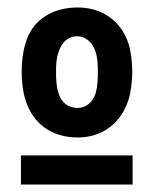

<svg xmlns="http://www.w3.org/2000/svg" viewBox="-20 -728 414 514"><path d="M188 -360C254 -360 304 -398 324 -461C331 -482 334 -513 334 -535C334 -560 331 -589 324 -611C304 -673 252 -708 188 -708C118 -708 65 -673 48 -611C41 -589 38 -560 38 -535C38 -512 41 -482 48 -461C68 -396 119 -360 188 -360ZM36 -234H335V-312H36ZM130 -535C130 -555 131 -574 137 -589C145 -615 163 -631 186 -631C209 -631 228 -615 236 -589C241 -574 242 -554 242 -535C242 -516 241 -496 236 -478C228 -453 209 -439 188 -439C163 -439 144 -453 137 -478C131 -494 130 -516 130 -535Z"/></svg>

Font: Vanilla Cream Black
Style: Regular
Weight: 900
Designer: Jeremy Tribby, Jinavaṁso
Foundry: Tribby Type
Version: Version 1.422;Glyphs 3.1.2 (3151)